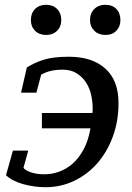

<svg xmlns="http://www.w3.org/2000/svg" viewBox="-20 -772 553 802"><path d="M268 -535C224 -535 188.8 -530.8 162.5 -522.5C136.2 -514.2 112.7 -503.3 92 -490L68 -385H132L152 -460C164.7 -467.3 178.3 -472.7 193 -476C207.7 -479.3 224 -481 242 -481C264.7 -481 284 -476 300 -466C316 -456 329 -443.3 339 -428C349 -412.7 356.2 -395.5 360.5 -376.5C364.8 -357.5 367 -339 367 -321V-310.5C367 -306.8 366.7 -303.3 366 -300H155V-236H358C352 -202 342.5 -172.8 329.5 -148.5C316.5 -124.2 301.3 -104.3 284 -89C266.7 -73.7 247.8 -62.3 227.5 -55C207.2 -47.7 186.7 -44 166 -44C144 -44 125.2 -46.7 109.5 -52C93.8 -57.3 83.3 -63.7 78 -71L98 -143H34L5 -40C23 -23.3 47.3 -10.8 78 -2.5C108.7 5.8 139.3 10 170 10C212.7 10 252.5 1.2 289.5 -16.5C326.5 -34.2 358.7 -58.5 386 -89.5C413.3 -120.5 435 -157.5 451 -200.5C467 -243.5 475 -290.7 475 -342C475 -404.7 456.7 -452.5 420 -485.5C383.3 -518.5 332.7 -535 268 -535ZM109 -688C109 -670 114.8 -655.2 126.5 -643.5C138.2 -631.8 153.7 -626 173 -626C191.7 -626 206.8 -631.8 218.5 -643.5C230.2 -655.2 236 -670 236 -688C236 -707.3 230.2 -722.8 218.5 -734.5C206.8 -746.2 191.7 -752 173 -752C153.7 -752 138.2 -746.2 126.5 -734.5C114.8 -722.8 109 -707.3 109 -688ZM356 -688C356 -670 362 -655.2 374 -643.5C386 -631.8 401.3 -626 420 -626C439.3 -626 454.7 -631.8 466 -643.5C477.3 -655.2 483 -670 483 -688C483 -707.3 477.3 -722.8 466 -734.5C454.7 -746.2 439.3 -752 420 -752C401.3 -752 386 -746.2 374 -734.5C362 -722.8 356 -707.3 356 -688Z"/></svg>

Font: PT Serif Caption
Style: Italic
Weight: 400
Italic angle: -12°
Designer: A.Korolkova, O.Umpeleva, V.Yefimov
Foundry: ParaType Ltd
Version: Version 1.000W OFL